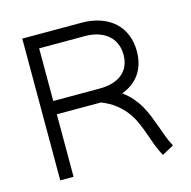

<svg xmlns="http://www.w3.org/2000/svg" viewBox="-106 -821 935 939"><g transform="rotate(-15 361.0 -351.0)"><path d="M87.9 -715.3H387.2Q440.9 -715.3 482.9 -700.4Q524.9 -685.5 554 -658.7Q583 -631.8 598.1 -594.2Q613.3 -556.6 613.3 -511.7Q613.3 -445.3 582 -398.7Q550.8 -352.1 490.7 -330.1Q519 -309.6 539.1 -286.1Q559.1 -262.7 573.7 -236.8Q588.4 -210.9 599.4 -183.1Q610.4 -155.3 621.1 -126Q630.9 -98.1 640.4 -72.8Q649.9 -47.4 664.6 -20L605 12.2Q589.8 -15.6 578.6 -45.2Q567.4 -74.7 557.6 -103.5Q546.9 -134.8 533.4 -165.5Q520 -196.3 499.8 -223.6Q479.5 -251 450.2 -274.2Q420.9 -297.4 378.9 -314H155.3V2.4H87.9ZM155.3 -647.9V-381.3H387.2Q464.4 -381.3 505.1 -415.5Q545.9 -449.7 545.9 -511.7Q545.9 -542 535.2 -567.1Q524.4 -592.3 504.2 -610.1Q483.9 -627.9 454.3 -637.9Q424.8 -647.9 387.2 -647.9Z"/></g></svg>

Font: AnjaliOldLipi
Style: Regular
Weight: 400
Italic angle: -12°
Designer: Kevin & Siji
Foundry: Kevin & Siji
Version: Version 0.730 2004